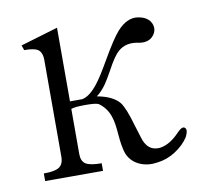

<svg xmlns="http://www.w3.org/2000/svg" viewBox="-62 -557 686 632"><g transform="rotate(-10 281.0 -241.0)"><path d="M208 -243.2H167V-489.3L42 -452.1L47.9 -435.5Q80.1 -435.5 92.8 -427.7Q107.4 -418 107.4 -391.6V-69.3Q107.4 -43.9 92.8 -34.2Q79.1 -24.4 41 -24.4V1H234.4V-24.4Q195.3 -24.4 180.7 -34.2Q167 -43.9 167 -66.4V-217.8Q178.7 -222.7 213.9 -222.7Q250 -222.7 258.8 -217.8Q285.2 -199.2 294.9 -168Q301.8 -149.4 304.7 -108.4Q306.6 -85.9 308.6 -74.2Q311.5 -54.7 317.4 -40Q330.1 -12.7 358.4 -1Q383.8 9.8 416 4.9Q448.2 1 475.6 -16.6Q504.9 -35.2 521.5 -60.5Q533.2 -83 525.4 -90.8Q517.6 -99.6 500 -82Q465.8 -44.9 430.7 -41Q389.6 -38.1 376 -86.9L363.3 -127.9Q345.7 -189.5 331.1 -208Q309.6 -234.4 256.8 -244.1Q274.4 -256.8 290 -279.3Q298.8 -292 314.5 -320.3Q337.9 -364.3 354.5 -378.9Q381.8 -403.3 424.8 -393.6Q447.3 -389.6 462.9 -399.4Q477.5 -409.2 481.4 -425.8Q484.4 -442.4 473.6 -457Q460.9 -472.7 435.5 -476.6Q399.4 -482.4 365.2 -444.3Q344.7 -420.9 308.6 -358.4Q277.3 -303.7 260.7 -283.2Q233.4 -248 208 -243.2Z"/></g></svg>

Font: Batang
Style: Regular
Weight: 400
Version: Version 2.21